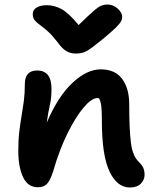

<svg xmlns="http://www.w3.org/2000/svg" viewBox="-20 -820 687 850"><path d="M555 10Q498 10 464.5 -61.5Q431 -133 431 -285Q431 -327 428.5 -349.5Q426 -372 418 -385Q416 -386 412 -386Q386 -386 351 -345Q316 -304 280 -232Q244 -160 216 -64Q203 -22 188.5 -6.5Q174 9 148 9Q103 9 82 -36Q61 -81 61 -151Q61 -201 65.5 -238Q70 -275 75.5 -307Q81 -339 85.5 -372.5Q90 -406 90 -448Q90 -508 145 -508Q175 -508 191.5 -488.5Q208 -469 208 -425Q208 -386 200.5 -354Q193 -322 187 -277Q237 -394 301 -453.5Q365 -513 426 -513Q489 -513 520.5 -471Q552 -429 552 -359Q552 -249 559.5 -188.5Q567 -128 596 -102Q608 -90 614 -77.5Q620 -65 620 -46Q620 -24 603.5 -7Q587 10 555 10ZM455 -800Q481 -800 501 -782Q521 -764 521 -745Q521 -736 516 -726Q511 -716 493 -698Q475 -680 435 -647Q406 -624 388 -610Q370 -596 354 -589.5Q338 -583 315 -583Q291 -583 272.5 -594.5Q254 -606 235 -633Q212 -663 192.5 -680.5Q173 -698 157.5 -709Q142 -720 133.5 -730.5Q125 -741 125 -758Q125 -776 142 -786.5Q159 -797 188 -797Q220 -797 252 -780Q284 -763 328 -709Q372 -752 394.5 -771.5Q417 -791 430 -795.5Q443 -800 455 -800Z"/></svg>

Font: Shantell Sans Normal
Style: Regular
Weight: 600
Designer: Stephen Nixon, Anya Danilova, Shantell Martin
Foundry: Arrow Type
Version: Version 1.009;[a7da0bfa3]